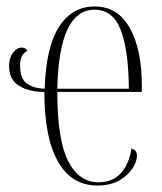

<svg xmlns="http://www.w3.org/2000/svg" viewBox="-20 -563 501 593"><path d="M281 10Q201 10 159 -64Q117 -138 117 -279Q70 -279 39 -298Q8 -317 8 -359Q8 -384 20 -400Q32 -416 47 -416Q61 -416 64 -405Q42 -396 42 -361Q42 -320 63 -305Q84 -290 118 -289Q122 -418 162.5 -480.5Q203 -543 272 -543Q344 -543 381 -476.5Q418 -410 418 -300V-279H157Q157 -131 190.5 -65.5Q224 0 284 0Q328 0 353.5 -28.5Q379 -57 386 -104Q403 -100 403 -82Q403 -64 389 -42.5Q375 -21 348 -5.5Q321 10 281 10ZM378 -289Q377 -407 353 -470Q329 -533 272 -533Q162 -533 157 -289Z"/></svg>

Font: Noto Serif Display ExtraCondensed ExtraLight
Style: Regular
Weight: 200
Width: 2
Designer: Monotype Design Team
Foundry: Monotype Imaging Inc.
Version: Version 2.009